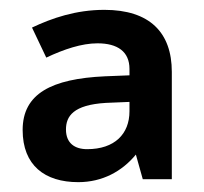

<svg xmlns="http://www.w3.org/2000/svg" viewBox="-20 -742 414 390"><path d="M192 -722C134 -722 85 -705 45 -686L74 -625C110 -642 146 -654 178 -654C219 -654 243 -637 243 -602V-589L193 -587C85 -582 26 -552 26 -478C26 -406 71 -372 139 -372C188 -372 228 -394 256 -428L270 -378H329V-596C329 -676 284 -722 192 -722ZM195 -533 243 -535V-516C243 -470 213 -439 157 -439C132 -439 114 -451 114 -479C114 -506 129 -529 195 -533Z"/></svg>

Font: Noto Sans Thaana SemiBold
Style: Regular
Weight: 600
Designer: David Williams
Foundry: Google Inc.
Version: Version 3.001